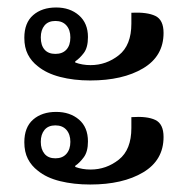

<svg xmlns="http://www.w3.org/2000/svg" viewBox="-20 -519 496 513"><path d="M221 -304Q177 -304 140.5 -313.5Q104 -323 81 -342Q64 -355 54.5 -373.5Q45 -392 45 -418Q45 -458 68.5 -478.5Q92 -499 130 -499Q167 -499 191 -478Q215 -457 215 -420Q215 -392 204 -377.5Q193 -363 181 -355V-352Q200 -345 222 -345Q264 -345 297.5 -371.5Q331 -398 331 -456V-485Q373 -487 395 -476.5Q417 -466 417 -431Q417 -369 362.5 -336.5Q308 -304 221 -304ZM128 -375Q147 -375 157.5 -386.5Q168 -398 168 -419Q168 -439 157.5 -451Q147 -463 128 -463Q109 -463 99 -451Q89 -439 89 -419Q89 -398 99 -386.5Q109 -375 128 -375ZM221 -26Q177 -26 140.5 -35Q104 -44 81 -63Q64 -76 54.5 -94.5Q45 -113 45 -139Q45 -179 68.5 -199.5Q92 -220 130 -220Q167 -220 191 -199.5Q215 -179 215 -141Q215 -114 204 -99Q193 -84 181 -76V-73Q200 -66 222 -66Q264 -66 297.5 -92.5Q331 -119 331 -177V-206Q373 -209 395 -198.5Q417 -188 417 -153Q417 -91 362.5 -58.5Q308 -26 221 -26ZM128 -96Q147 -96 157.5 -108Q168 -120 168 -140Q168 -160 157.5 -172Q147 -184 128 -184Q109 -184 99 -172Q89 -160 89 -140Q89 -120 99 -108Q109 -96 128 -96Z"/></svg>

Font: Noto Serif Thai SemiCondensed Medium
Style: Regular
Weight: 500
Width: 4
Designer: Monotype Design Team
Foundry: Monotype Imaging Inc.
Version: Version 2.002; ttfautohint (v1.8.4.7-5d5b)